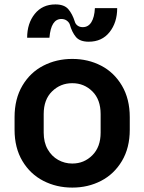

<svg xmlns="http://www.w3.org/2000/svg" viewBox="-20 -844 654 870"><path d="M204 -673H103Q103 -738 137.5 -781Q172 -824 231 -824Q271 -824 289.5 -802.5Q308 -781 319 -746Q322 -735 331.5 -728Q341 -721 355 -721Q380 -721 394 -743.5Q408 -766 410 -807H511Q511 -742 476.5 -698.5Q442 -655 382 -655Q342 -655 324 -676.5Q306 -698 296 -734Q292 -744 282 -751Q272 -758 258 -758Q211 -758 204 -673ZM568 -313V-256Q568 -174 532.5 -114.5Q497 -55 438 -24.5Q379 6 308 6H307Q236 6 176.5 -24.5Q117 -55 81.5 -114.5Q46 -174 46 -256V-313Q46 -396 81.5 -456Q117 -516 176.5 -546.5Q236 -577 307 -577H308Q379 -577 438 -546.5Q497 -516 532.5 -456Q568 -396 568 -313ZM308 -467H307Q254 -467 216 -430Q178 -393 178 -327V-243Q178 -199 196 -167.5Q214 -136 243.5 -119.5Q273 -103 307 -103H308Q361 -103 398.5 -140.5Q436 -178 436 -243V-327Q436 -393 398.5 -430Q361 -467 308 -467Z"/></svg>

Font: 카카오 큰글씨 ExtraBold
Style: Regular
Weight: 800
Designer: Park Young-rak; Lee Sang-min; Kim Jung-jin; Min Bon; Park Min-gyu;
Foundry: Kakao Corporation
Version: Version 2.003